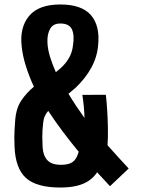

<svg xmlns="http://www.w3.org/2000/svg" viewBox="-20 -829 639 858"><path d="M249.5 9Q143.5 9 96.2 -33.5Q49 -76 45 -173Q44 -198 44 -214.8Q44 -231.5 45 -247.2Q46 -263 47.5 -286Q51 -344 75 -379.5Q99 -415 131.5 -441.5Q110 -488 95.8 -533.2Q81.5 -578.5 77 -620.5Q67 -706 109.8 -757.5Q152.5 -809 249.5 -809Q344.5 -809 386 -761.8Q427.5 -714.5 418.5 -626.5Q414 -574 388.2 -526.8Q362.5 -479.5 318 -437Q311 -431 302.8 -424Q294.5 -417 286 -410Q302 -383 320.5 -355.5Q339 -328 357.5 -302Q357 -324.5 354.8 -350.2Q352.5 -376 348 -405L453 -405.5Q456.5 -376 459 -336.8Q461.5 -297.5 462.2 -256.2Q463 -215 460.5 -180Q488.5 -148.5 512.8 -121.8Q537 -95 555 -76L471.5 3Q457.5 -12.5 443 -27.8Q428.5 -43 414 -59Q398.5 -35.5 375.5 -20.5Q352.5 -5.5 321.2 1.8Q290 9 249.5 9ZM252.5 -92.5Q276.5 -92.5 292 -98.5Q307.5 -104.5 316.8 -117.5Q326 -130.5 331.5 -151Q295 -195 260.5 -241Q226 -287 195.5 -333.5Q186.5 -323.5 180.5 -310.2Q174.5 -297 173 -280.5Q171 -262.5 170 -248.2Q169 -234 169 -216Q169 -198 170.5 -170Q173 -133 192 -112.8Q211 -92.5 252.5 -92.5ZM229.5 -506.5Q252 -523.5 268.2 -542Q284.5 -560.5 294 -581.2Q303.5 -602 306 -625.5Q313.5 -671 301.5 -697.5Q289.5 -724 249.5 -724Q217 -724 203.8 -699.8Q190.5 -675.5 192 -640Q193 -610.5 203.2 -576.5Q213.5 -542.5 229.5 -506.5Z"/></svg>

Font: Big Shoulders
Style: Bold
Weight: 700
Designer: Patric King
Foundry: XO Type Co
Version: Version 2.002